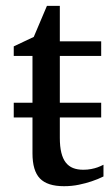

<svg xmlns="http://www.w3.org/2000/svg" viewBox="-20 -623 380 655"><path d="M333 -21Q314.5 -11.7 292.5 -4.4Q273.9 2 249.5 7.1Q225.1 12.2 198.2 12.2Q141.6 12.2 116.2 -14.2Q90.8 -40.5 90.8 -100.1V-222.2H26.9V-272.5H90.8V-432.1H26.9V-464.8L95.2 -497.1L140.1 -603H184.1V-481.9H325.2V-432.1H184.1V-272.5H325.2V-222.2H184.1V-152.8Q184.1 -123 189.2 -102.3Q194.3 -81.5 204.3 -68.6Q214.4 -55.7 229.2 -49.8Q244.1 -43.9 264.2 -43.9Q278.8 -43.9 291.3 -46.4Q303.7 -48.8 313 -52.2Q323.7 -56.2 333 -61Z"/></svg>

Font: Charis SIL Afr
Style: Regular
Weight: 400
Foundry: SIL International
Version: Version 5.000